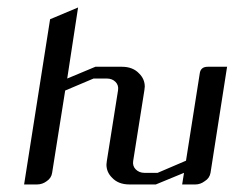

<svg xmlns="http://www.w3.org/2000/svg" viewBox="-20 -489 622 509"><path d="M43.9 0 112.8 -438 187 -469.2 158.2 -280.8 232.9 -312H303.2Q332.5 -312 349.1 -293.9Q363.8 -279.3 363.8 -259.3Q363.8 -255.9 362.8 -250L333 -62Q331.1 -48.8 339.8 -40Q349.1 -30.8 362.8 -30.8H397.9L473.1 -63L509.8 -295.9Q512.7 -312 530.8 -312H582L538.1 -30.8Q535.6 -16.6 522.9 -8.8Q511.2 0 498 0H462.9L467.8 -30.8L393.1 0H323.2Q293.5 0 276.9 -18.1Q262.2 -32.7 262.2 -52.7Q262.2 -56.2 263.2 -62L293 -250Q294.9 -263.2 286.1 -272Q277.3 -280.8 263.2 -280.8H228L152.8 -249L118.2 -30.8Q116.2 -17.1 104 -8.8Q92.3 0 78.1 0Z"/></svg>

Font: Hhenum
Style: Italic
Weight: 400
Designer: T. Christopher White
Version: Version 1.0